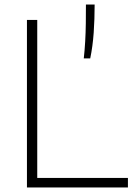

<svg xmlns="http://www.w3.org/2000/svg" viewBox="-20 -828 594 848"><path d="M99 0V-740H144.5V-42H545V0ZM350 -570Q354 -605 356.2 -644.2Q358.5 -683.5 359 -725Q359.5 -766.5 359.5 -808H398Q398 -743.5 393.8 -683.2Q389.5 -623 378.5 -570Z"/></svg>

Font: Encode Sans SemiExpanded ExtraLight
Style: Regular
Weight: 250
Width: 6
Designer: Multiple Designers
Foundry: Impallari Type
Version: Version 3.002